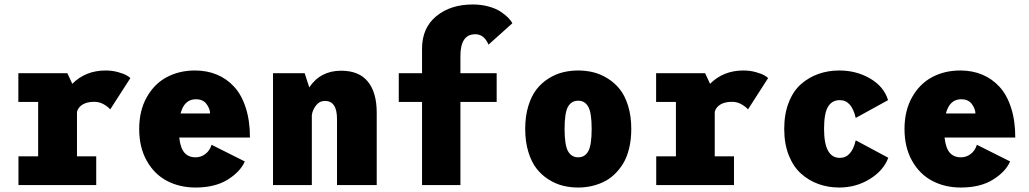

<svg xmlns="http://www.w3.org/2000/svg" viewBox="-20 -827 4600 858"><path d="M324 -128.5H410V0H62.5V-128.5H150.5V-371.5H62V-500H281L303 -452.5Q362.5 -512 452 -512Q481 -512 507.2 -504.8Q533.5 -497.5 546.2 -490Q559 -482.5 562.5 -478L472.5 -338Q464.5 -348.5 444.8 -360.2Q425 -372 401.5 -372Q369 -372 349 -359.8Q329 -347.5 324 -327Z M1074 -105.5Q1053.5 -59 997 -24Q940.5 11 854 11Q782.5 11 726 -18.8Q669.5 -48.5 635.8 -108.5Q602 -168.5 602 -250.5Q602 -332.5 635.8 -392.5Q669.5 -452.5 725.2 -482.2Q781 -512 851.5 -512Q904.5 -512 948.8 -493.8Q993 -475.5 1026.2 -439.5Q1059.5 -403.5 1078.2 -345.5Q1097 -287.5 1097 -212.5H781Q786 -166 804 -145Q822 -124 854 -124Q878.5 -124 898 -139Q917.5 -154 925.5 -180ZM855.5 -383.5Q803.5 -383.5 787 -320H919Q918 -342.5 902.2 -363Q886.5 -383.5 855.5 -383.5Z M1200 0V-500H1341.5L1362 -436.5Q1412 -511 1504.5 -511Q1584.5 -511 1624 -462.2Q1663.5 -413.5 1663.5 -323V0H1486V-295.5Q1486 -376 1432 -376Q1408 -376 1392.2 -355.8Q1376.5 -335.5 1373.5 -312.5V0Z M1762 -500H1866V-609.5Q1866 -702.5 1929.8 -754.8Q1993.5 -807 2092.5 -807Q2130.5 -807 2163.2 -798Q2196 -789 2217 -775Q2238 -761 2251 -747.8Q2264 -734.5 2269.5 -723L2163 -627.5Q2143.5 -674 2104 -674Q2037.5 -674 2037.5 -577V-500H2199.5V-371.5H2037.5V0H1866V-371.5H1762Z M2564 11Q2528.5 11 2496 3Q2463.5 -5 2432.2 -24.5Q2401 -44 2378 -73.2Q2355 -102.5 2341 -148.2Q2327 -194 2327 -251Q2327 -308 2341 -353.5Q2355 -399 2377.8 -428Q2400.5 -457 2431.8 -476.5Q2463 -496 2495.8 -504Q2528.5 -512 2564 -512Q2599 -512 2631.5 -504Q2664 -496 2695.5 -476.5Q2727 -457 2750 -428Q2773 -399 2787 -353.5Q2801 -308 2801 -251Q2801 -203 2791.2 -163.2Q2781.5 -123.5 2764.2 -95.5Q2747 -67.5 2724.5 -46.5Q2702 -25.5 2675 -13Q2648 -0.5 2620.5 5.2Q2593 11 2564 11ZM2564 -124Q2593.5 -124 2608.8 -151.2Q2624 -178.5 2624 -251Q2624 -323 2608.8 -350Q2593.5 -377 2564 -377Q2533.5 -377 2518.2 -350Q2503 -323 2503 -251Q2503 -178 2518.5 -151Q2534 -124 2564 -124Z M3174 -128.5H3260V0H2912.5V-128.5H3000.5V-371.5H2912V-500H3131L3153 -452.5Q3212.5 -512 3302 -512Q3331 -512 3357.2 -504.8Q3383.5 -497.5 3396.2 -490Q3409 -482.5 3412.5 -478L3322.5 -338Q3314.5 -348.5 3294.8 -360.2Q3275 -372 3251.5 -372Q3219 -372 3199 -359.8Q3179 -347.5 3174 -327Z M3949.5 -122Q3928.5 -65 3867 -27Q3805.5 11 3730.5 11Q3681 11 3637.8 -4.5Q3594.5 -20 3559.8 -51Q3525 -82 3504.8 -133.2Q3484.5 -184.5 3484.5 -251Q3484.5 -318 3504.8 -369.5Q3525 -421 3559.8 -451.2Q3594.5 -481.5 3637.8 -496.8Q3681 -512 3730.5 -512Q3807.5 -512 3869 -475.8Q3930.5 -439.5 3948.5 -379.5L3804 -300Q3786 -379.5 3733 -379.5Q3698 -379.5 3680.2 -350Q3662.5 -320.5 3662.5 -251Q3662.5 -121.5 3733 -121.5Q3786 -121.5 3804 -200Z M4494 -105.5Q4473.5 -59 4417 -24Q4360.5 11 4274 11Q4202.5 11 4146 -18.8Q4089.5 -48.5 4055.8 -108.5Q4022 -168.5 4022 -250.5Q4022 -332.5 4055.8 -392.5Q4089.5 -452.5 4145.2 -482.2Q4201 -512 4271.5 -512Q4324.5 -512 4368.8 -493.8Q4413 -475.5 4446.2 -439.5Q4479.5 -403.5 4498.2 -345.5Q4517 -287.5 4517 -212.5H4201Q4206 -166 4224 -145Q4242 -124 4274 -124Q4298.5 -124 4318 -139Q4337.5 -154 4345.5 -180ZM4275.5 -383.5Q4223.5 -383.5 4207 -320H4339Q4338 -342.5 4322.2 -363Q4306.5 -383.5 4275.5 -383.5Z"/></svg>

Font: League Mono Narrow ExtraBold
Style: Regular
Weight: 800
Width: 3
Designer: Tyler Finck
Foundry: The League of Moveable Type / Tyler Finck
Version: Version 2.210